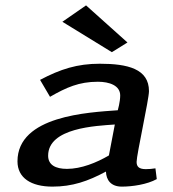

<svg xmlns="http://www.w3.org/2000/svg" viewBox="-20 -687 643 714"><path d="M45 -87C45 -25 96 7 175 7C249 7 307 -13 374 -49C375 -18 392 7 433 7C472 7 527 -1 563 -21L558 -61C547 -59 533 -58 522 -58C495 -58 488 -69 488 -85C488 -112 534 -318 534 -348C534 -431 455 -450 351 -450C267 -450 205 -430 129 -390L166 -327C227 -362 274 -383 344 -383C387 -383 427 -369 427 -332C427 -308 418 -277 418 -277C310 -269 45 -257 45 -87ZM159 -108C159 -212 338 -219 407 -224L385 -109C339 -82 282 -59 229 -59C186 -59 159 -74 159 -108ZM212 -606 396 -493 454 -529 300 -667Z"/></svg>

Font: KpSans
Style: BoldItalic
Weight: 700
Italic angle: -11°
Version: Version 0.66